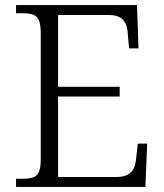

<svg xmlns="http://www.w3.org/2000/svg" viewBox="-20 -734 646 754"><path d="M43 0V-32H70Q93 -32 109 -37Q125 -42 132.5 -58.5Q140 -75 140 -109V-603Q140 -638 132.5 -654.5Q125 -671 109.5 -676.5Q94 -682 70 -682H43V-714H518L524 -544H487L482 -599Q481 -624 473.5 -640.5Q466 -657 450.5 -666Q435 -675 407 -675H208V-393H450V-355H208V-39H436Q465 -39 481.5 -48Q498 -57 505.5 -73.5Q513 -90 515 -115L521 -170H558L551 0Z"/></svg>

Font: Noto Serif Thai Light
Style: Regular
Weight: 300
Version: Version 2.001